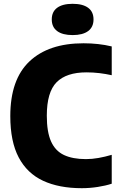

<svg xmlns="http://www.w3.org/2000/svg" viewBox="-20 -977 627 1007"><path d="M409 10Q289.5 10 205.8 -29Q122 -68 78 -151.5Q34 -235 34 -368Q34 -560 134.5 -655Q235 -750 418 -750Q497.5 -750 566 -733.5V-582.5Q534.5 -589.5 501.5 -593.5Q468.5 -597.5 433.5 -597.5Q328.5 -597.5 277 -545.8Q225.5 -494 225.5 -370Q225.5 -285 247.8 -235.2Q270 -185.5 315.5 -164Q361 -142.5 431 -142.5Q462.5 -142.5 496.5 -148.5Q530.5 -154.5 566 -165V-13.5Q534.5 -3 492.5 3.5Q450.5 10 409 10ZM361 -793Q308 -793 279.8 -814Q251.5 -835 251.5 -875Q251.5 -915.5 279.8 -936.2Q308 -957 361 -957Q414 -957 442.2 -936.2Q470.5 -915.5 470.5 -875Q470.5 -835 442.2 -814Q414 -793 361 -793Z"/></svg>

Font: Encode Sans SemiCondensed SemiCondensed ExtraBold
Style: Regular
Weight: 800
Width: 4
Designer: Multiple Designers
Foundry: Impallari Type
Version: Version 3.000; ttfautohint (v1.8.3) -l 8 -r 50 -G 200 -x 14 